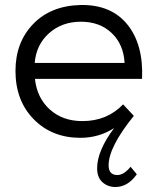

<svg xmlns="http://www.w3.org/2000/svg" viewBox="-20 -549 628 769"><path d="M42 -265Q42 -379 112.5 -452.5Q183 -526 303 -529Q425 -531 490 -451Q555 -371 549 -233H120Q128 -157 179.5 -110.5Q231 -64 310 -64Q409 -64 473 -131L516 -85Q415 40 415 113Q415 152 450 152Q476 152 503 119L528 149Q492 200 442 200Q412 200 390.5 181Q369 162 369 125Q369 55 437 -36Q376 3 302 3Q188 3 115 -71.5Q42 -146 42 -265ZM119 -297H479Q475 -371 427.5 -416.5Q380 -462 304 -462Q228 -462 176.5 -416Q125 -370 119 -297Z"/></svg>

Font: Trueno
Style: Lt
Weight: 300
Designer: Julieta Ulanovsky
Foundry: Julieta Ulanovsky
Version: Version 3.001b